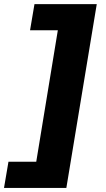

<svg xmlns="http://www.w3.org/2000/svg" viewBox="-71 -754 516 935"><path d="M400.2 -734 252.1 161.2H-51.5L-29.8 33.7H105.5L210.6 -606.5H75.3L96.9 -734Z"/></svg>

Font: Inter P Extra Bold
Style: Italic
Weight: 800
Italic angle: 9.39999°
Designer: Rasmus Andersson
Foundry: rsms
Version: Version 3.018;git-588b23468